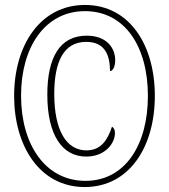

<svg xmlns="http://www.w3.org/2000/svg" viewBox="-20 -745 682 775"><path d="M322 10C501 10 605 -151 605 -358C605 -563 503 -725 323 -725C143 -725 37 -563 37 -358C37 -156 140 10 322 10ZM325 -15C164 -15 65 -160 65 -359C65 -554 161 -700 323 -700C484 -700 577 -557 577 -358C577 -160 485 -15 325 -15ZM328 -113C404 -113 444 -166 444 -208C444 -221 440 -228 432 -234C415 -181 388 -138 329 -138C249 -138 199 -217 199 -366C199 -496 237 -576 328 -576C405 -576 424 -520 424 -458C436 -458 445 -477 445 -502C445 -551 411 -601 330 -601C222 -601 171 -514 171 -363C171 -200 231 -113 328 -113Z"/></svg>

Font: Noto Serif Armenian ExtraCondensed Thin
Style: Regular
Weight: 100
Width: 2
Designer: Monotype Design Team
Foundry: Monotype Imaging Inc.
Version: Version 2.008